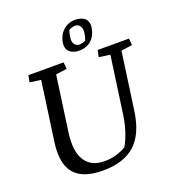

<svg xmlns="http://www.w3.org/2000/svg" viewBox="-155 -990 1011 1119"><g transform="rotate(-20 350.0 -430.0)"><path d="M294.9 -619.1 226.1 -609.4 178.2 -266.6Q162.6 -153.8 199.7 -95.7Q236.8 -37.6 320.3 -37.6Q358.4 -37.6 394.3 -48.1Q430.2 -58.6 454.6 -74.7Q473.1 -105.5 489.5 -154.5Q505.9 -203.6 512.7 -254.4L562.5 -609.4L493.7 -619.1L502 -660.6H696.3L700.2 -619.1L631.3 -609.4L581.5 -252.9Q562 -115.7 491.5 -52.5Q420.9 10.7 292 10.7Q168.5 10.7 116.2 -50.5Q64 -111.8 81.5 -239.7L133.3 -609.4L64.5 -619.1L72.8 -660.6H291ZM325.7 -766.6Q329.1 -792 339.6 -811.5Q350.1 -831.1 365.2 -844.2Q380.4 -857.4 398.9 -864.3Q417.5 -871.1 437.5 -871.1Q455.1 -871.1 470.2 -866.7Q485.4 -862.3 496.1 -853.3Q506.8 -844.2 511.7 -830.3Q516.6 -816.4 514.2 -797.9Q510.3 -771 500 -751.2Q489.7 -731.4 474.9 -718.8Q460 -706.1 441.4 -699.7Q422.9 -693.4 402.8 -693.4Q384.8 -693.4 369.4 -698Q354 -702.6 343.5 -711.7Q333 -720.7 328.1 -734.4Q323.2 -748 325.7 -766.6ZM377 -782.2Q373.5 -756.3 384.5 -741.5Q395.5 -726.6 413.1 -726.6Q421.4 -726.6 428.7 -728Q436 -729.5 441.4 -731.4Q447.3 -733.4 452.6 -736.8Q454.6 -742.2 456.5 -749Q458.5 -754.9 460.4 -763.2Q462.4 -771.5 463.9 -782.2Q467.3 -808.6 456.1 -823.5Q444.8 -838.4 427.2 -838.4Q418.9 -838.4 412.1 -836.7Q405.3 -835 399.9 -833Q393.6 -831.1 388.2 -828.1Q386.2 -824.7 384.3 -818.8Q382.3 -813.5 380.4 -804.9Q378.4 -796.4 377 -782.2Z"/></g></svg>

Font: Noticia Text
Style: Italic
Weight: 400
Italic angle: -8°
Designer: JM Sole
Foundry: JM Sole
Version: Version 1.003